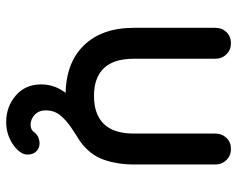

<svg xmlns="http://www.w3.org/2000/svg" viewBox="-93 -473 767 621"><g transform="rotate(90 290.5 -162.5)"><path d="M375 201Q325 201 289 170Q253 139 253 88Q253 55 268.5 27Q284 -1 309 -23.5Q334 -46 364 -62Q394 -78 422 -86L325 7Q317 8 308 8.5Q299 9 290 9Q185 9 127.5 -49.5Q70 -108 70 -212V-475Q70 -497 84 -511.5Q98 -526 120 -526Q141 -526 155.5 -511.5Q170 -497 170 -475V-212Q170 -147 200.5 -115Q231 -83 290 -83Q350 -83 381 -115Q412 -147 412 -212V-475Q412 -497 426 -511.5Q440 -526 462 -526Q483 -526 497.5 -511.5Q512 -497 512 -475V-212Q512 -159 496.5 -114.5Q481 -70 437 -38Q416 -25 393 -9.5Q370 6 353.5 25.5Q337 45 337 74Q337 95 351 108.5Q365 122 384 122Q392 122 398 119Q404 116 408 110Q416 100 426 96.5Q436 93 443 93Q459 93 469.5 103.5Q480 114 480 133Q480 148 465 164Q450 180 426.5 190.5Q403 201 375 201Z"/></g></svg>

Font: Quicksand SemiBold
Style: Regular
Weight: 600
Designer: Andrew Paglinawan
Foundry: Andrew Paglinawan
Version: Version 3.006